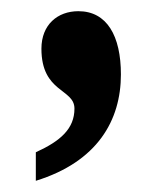

<svg xmlns="http://www.w3.org/2000/svg" viewBox="-20 -169 300 343"><path d="M44 154C154 120 196 46 196 -36C196 -105 171 -149 120 -149C83 -149 54 -125 54 -82C54 -3 113 -11 113 25C113 61 88 83 44 103Z"/></svg>

Font: Noto Serif Bengali ExtraCondensed ExtraBold
Style: Regular
Weight: 800
Width: 2
Designer: Juan Bruce, Universal Thirst, Indian Type Foundry and the Monotype Design Team.
Foundry: Monotype Imaging Inc.
Version: Version 2.003